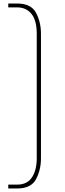

<svg xmlns="http://www.w3.org/2000/svg" viewBox="-20 -862 367 1092"><path d="M27 188H77Q135 188 162 146.5Q189 105 189 38V-670Q189 -746 159 -783Q129 -820 77 -820H27V-842H77Q157 -842 185 -789Q213 -736 213 -670V38Q213 104 185 157Q157 210 77 210H27Z"/></svg>

Font: Exo Thin
Style: Regular
Weight: 250
Designer: Natanael Gama
Foundry: Natanael Gama
Version: Version 1.500; ttfautohint (v1.6)